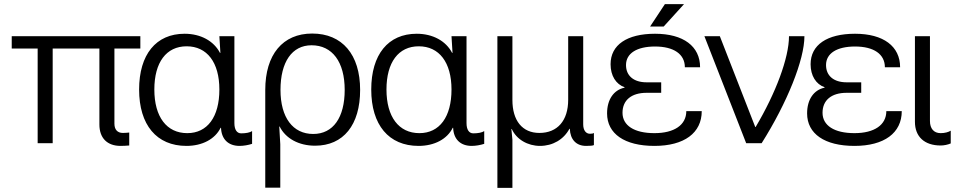

<svg xmlns="http://www.w3.org/2000/svg" viewBox="-20 -696 4677 933"><path d="M662 -520H37V-460H163V0H236V-460H463V-91C463 -25 501 13 566 13C579 13 595 12 608 11V-52C599 -51 588 -50 577 -50C551 -50 536 -66 536 -95V-460H662Z M886 13C963 13 1025 -20 1052 -75H1054C1056 -20 1089 13 1144 13C1164 13 1186 9 1205 3V-59C1195 -52 1175 -48 1152 -48C1131 -48 1119 -66 1119 -98V-520H1046L1051 -439H1049C1019 -497 955 -532 877 -532C738 -532 656 -431 656 -261C656 -89 741 13 886 13ZM730 -261C730 -393 788 -471 887 -471C986 -471 1046 -393 1046 -261C1046 -128 988 -49 890 -49C790 -49 730 -128 730 -261Z M1497 -533C1354 -533 1269 -431 1269 -259V216H1342V5L1337 -81H1339C1368 -23 1432 12 1511 12C1649 12 1730 -89 1730 -259C1730 -431 1643 -533 1497 -533ZM1343 -259C1343 -395 1399 -476 1494 -476C1595 -476 1655 -395 1655 -259C1655 -125 1599 -45 1502 -45C1403 -45 1343 -125 1343 -259Z M2014 13C2091 13 2153 -20 2180 -75H2182C2184 -20 2217 13 2272 13C2292 13 2314 9 2333 3V-59C2323 -52 2303 -48 2280 -48C2259 -48 2247 -66 2247 -98V-520H2174L2179 -439H2177C2147 -497 2083 -532 2005 -532C1866 -532 1784 -431 1784 -261C1784 -89 1869 13 2014 13ZM1858 -261C1858 -393 1916 -471 2015 -471C2114 -471 2174 -393 2174 -261C2174 -128 2116 -49 2018 -49C1918 -49 1858 -128 1858 -261Z M2397 217H2470V-17L2465 -69H2467C2490 -18 2545 13 2604 13C2666 13 2719 -18 2747 -70H2749C2751 -18 2780 13 2828 13C2846 13 2861 12 2866 9V-50C2862 -47 2855 -46 2847 -46C2827 -46 2814 -63 2814 -92V-520H2741V-211C2741 -110 2689 -50 2601 -50C2518 -50 2470 -110 2470 -210V-520H2397Z M3005 -148C3005 -209 3048 -245 3122 -245H3193V-296H3122C3059 -296 3022 -328 3022 -380C3022 -437 3075 -470 3163 -470C3254 -470 3308 -433 3308 -369H3382C3382 -471 3301 -532 3163 -532C3027 -532 2947 -478 2947 -384C2947 -328 2973 -287 3015 -272V-270C2962 -259 2930 -212 2930 -145C2930 -46 3015 13 3160 13C3305 13 3390 -50 3390 -156H3315C3315 -89 3257 -49 3160 -49C3062 -49 3005 -86 3005 -148ZM3139 -567H3205L3304 -676H3211Z M3478 -520H3403L3606 0H3681C3806 -198 3889 -406 3889 -520H3814C3814 -415 3750 -244 3652 -79H3650Z M3977 -148C3977 -209 4020 -245 4094 -245H4165V-296H4094C4031 -296 3994 -328 3994 -380C3994 -437 4047 -470 4135 -470C4226 -470 4280 -433 4280 -369H4354C4354 -471 4273 -532 4135 -532C3999 -532 3919 -478 3919 -384C3919 -328 3945 -287 3987 -272V-270C3934 -259 3902 -212 3902 -145C3902 -46 3987 13 4132 13C4277 13 4362 -50 4362 -156H4287C4287 -89 4229 -49 4132 -49C4034 -49 3977 -86 3977 -148Z M4426 -104C4426 -32 4472 11 4551 11C4568 11 4586 7 4600 1V-61C4589 -54 4571 -49 4551 -49C4518 -49 4499 -71 4499 -108V-520H4426Z"/></svg>

Font: Non Bureau Light
Style: Regular
Weight: 300
Designer: Jona Saucedo
Foundry: Non Foundry
Version: Version 1.000;FEAKit 1.0